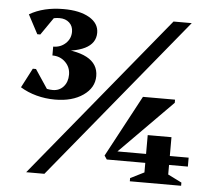

<svg xmlns="http://www.w3.org/2000/svg" viewBox="-51 -758 909 813"><g transform="rotate(5 404.0 -351.0)"><path d="M183.8 -317Q142.6 -317 104.7 -327.2Q66.8 -337.4 36 -356.4L79 -439H92.6L162 -335L97.2 -340.2L94.8 -392Q121.6 -356.6 171 -356.6Q198.8 -356.6 216.4 -376.3Q234 -396 234 -427.2Q234 -459 211.9 -480.6Q189.8 -502.2 156.8 -502.2V-534.8Q252.8 -534.8 301.1 -508.9Q349.4 -483 349.4 -431.2Q349.4 -381.6 303.1 -349.3Q256.8 -317 183.8 -317ZM156.8 -524.4V-539.8Q188 -539.8 209.4 -559.8Q230.8 -579.8 230.8 -609.2Q230.8 -633 215 -647.7Q199.2 -662.4 173.4 -662.4Q130 -662.4 98.4 -631.8L99.8 -681.4L168.2 -687.8L98 -586.2H85.2L42.4 -667Q101.8 -702 187.4 -702Q256 -702 296.7 -678.3Q337.4 -654.6 337.4 -614.2Q337.4 -569.6 292.1 -547Q246.8 -524.4 156.8 -524.4ZM89.2 0 655.2 -690H732.6L166.6 0ZM424.6 -83.4 413.8 -99.2 554 -361H690.4V-347.6L445 -99.6L444.2 -88.2ZM424.6 -83.4 443.2 -121.4H769.2V-83.4ZM529.8 0V-13.6L588.2 -42.8V-201.4H689.2V-42.8L747.8 -13.6V0Z"/></g></svg>

Font: Platypi Light
Style: Regular
Weight: 300
Designer: David Sargent
Foundry: Bolt Cutter Type
Version: Version 1.200